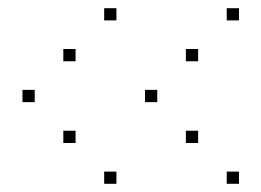

<svg xmlns="http://www.w3.org/2000/svg" viewBox="-20 -485 640 470"><path d="M236 -465Q235 -465 235 -465Q235 -465 235 -464V-436Q235 -435 235 -435Q235 -435 236 -435H264Q265 -435 265 -435Q265 -435 265 -436V-464Q265 -465 265 -465Q265 -465 264 -465ZM536 -465Q535 -465 535 -465Q535 -465 535 -464V-436Q535 -435 535 -435Q535 -435 536 -435H564Q565 -435 565 -435Q565 -435 565 -436V-464Q565 -465 565 -465Q565 -465 564 -465ZM136 -365Q135 -365 135 -365Q135 -365 135 -364V-336Q135 -335 135 -335Q135 -335 136 -335H164Q165 -335 165 -335Q165 -335 165 -336V-364Q165 -365 165 -365Q165 -365 164 -365ZM436 -365Q435 -365 435 -365Q435 -365 435 -364V-336Q435 -335 435 -335Q435 -335 436 -335H464Q465 -335 465 -335Q465 -335 465 -336V-364Q465 -365 465 -365Q465 -365 464 -365ZM36 -265Q35 -265 35 -265Q35 -265 35 -264V-236Q35 -235 35 -235Q35 -235 36 -235H64Q65 -235 65 -235Q65 -235 65 -236V-264Q65 -265 65 -265Q65 -265 64 -265ZM336 -265Q335 -265 335 -265Q335 -265 335 -264V-236Q335 -235 335 -235Q335 -235 336 -235H364Q365 -235 365 -235Q365 -235 365 -236V-264Q365 -265 365 -265Q365 -265 364 -265ZM136 -165Q135 -165 135 -165Q135 -165 135 -164V-136Q135 -135 135 -135Q135 -135 136 -135H164Q165 -135 165 -135Q165 -135 165 -136V-164Q165 -165 165 -165Q165 -165 164 -165ZM436 -165Q435 -165 435 -165Q435 -165 435 -164V-136Q435 -135 435 -135Q435 -135 436 -135H464Q465 -135 465 -135Q465 -135 465 -136V-164Q465 -165 465 -165Q465 -165 464 -165ZM236 -65Q235 -65 235 -65Q235 -65 235 -64V-36Q235 -35 235 -35Q235 -35 236 -35H264Q265 -35 265 -35Q265 -35 265 -36V-64Q265 -65 265 -65Q265 -65 264 -65ZM536 -65Q535 -65 535 -65Q535 -65 535 -64V-36Q535 -35 535 -35Q535 -35 536 -35H564Q565 -35 565 -35Q565 -35 565 -36V-64Q565 -65 565 -65Q565 -65 564 -65Z"/></svg>

Font: Doto Black Thin
Style: Regular
Weight: 250
Monospace: yes
Version: Version 1.000